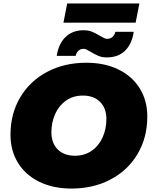

<svg xmlns="http://www.w3.org/2000/svg" viewBox="-20 -1081 888 1117"><path d="M41 -297Q41 -419 97.5 -514.5Q154 -610 254.5 -663Q355 -716 482 -716Q589 -716 669.5 -676.5Q750 -637 793.5 -566Q837 -495 837 -403Q837 -281 780.5 -185.5Q724 -90 623.5 -37Q523 16 396 16Q289 16 208.5 -23.5Q128 -63 84.5 -134Q41 -205 41 -297ZM599 -389Q599 -451 562.5 -488Q526 -525 462 -525Q406 -525 364.5 -496Q323 -467 301 -418Q279 -369 279 -311Q279 -249 315.5 -212Q352 -175 416 -175Q472 -175 513.5 -204Q555 -233 577 -282Q599 -331 599 -389ZM508 -779Q493 -788 484 -792.5Q475 -797 466 -797Q448 -797 436 -785.5Q424 -774 420 -756H310Q321 -827 361.5 -866Q402 -905 466 -905Q494 -905 514 -897Q534 -889 561 -873Q576 -864 585.5 -859.5Q595 -855 604 -855Q623 -855 635 -866.5Q647 -878 651 -896H758Q748 -826 708 -786.5Q668 -747 602 -747Q574 -747 553.5 -755.5Q533 -764 508 -779ZM371 -1061H791L769 -949H349Z"/></svg>

Font: Montserrat Alternates Black
Style: Italic
Weight: 900
Italic angle: -11.3°
Designer: Julieta Ulanovsky
Foundry: Julieta Ulanovsky
Version: Version 7.200